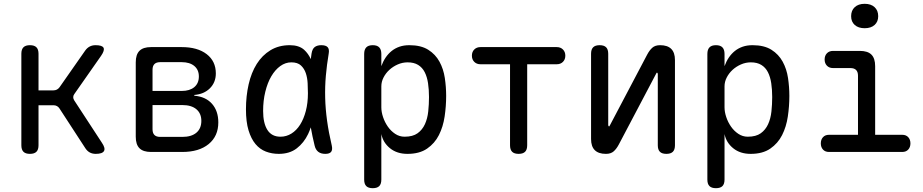

<svg xmlns="http://www.w3.org/2000/svg" viewBox="-20 -797 4840 1007"><path d="M137 10Q114 10 103 -1Q92 -12 92 -35V-515Q92 -538 103 -549Q114 -560 137 -560Q160 -560 171 -549Q182 -538 182 -515V-323H260Q270 -323 278 -327Q286 -331 292 -339L427 -532Q437 -546 450.5 -553Q464 -560 481 -560Q516 -560 523 -546.5Q530 -533 510 -504L370 -304Q364 -296 364 -287.5Q364 -279 369 -271L514 -49Q534 -20 525.5 -5Q517 10 482 10Q465 10 451.5 3Q438 -4 428 -19L292 -228Q287 -236 279 -240.5Q271 -245 261 -245H182V-35Q182 -12 171 -1Q160 10 137 10Z M772 0Q731 0 711.5 -19.5Q692 -39 692 -80V-470Q692 -511 711.5 -530.5Q731 -550 772 -550H933Q1016 -550 1064 -513Q1112 -476 1112 -412Q1112 -365 1081 -334Q1050 -303 999 -299V-295Q1059 -290 1092 -252.5Q1125 -215 1125 -155Q1125 -83 1074.5 -41.5Q1024 0 936 0ZM780 -246V-119Q780 -99 790 -89Q800 -79 820 -79H936Q984 -79 1010 -101Q1036 -123 1036 -163Q1036 -202 1010 -224Q984 -246 936 -246ZM820 -471Q800 -471 790 -461Q780 -451 780 -431V-320H933Q975 -320 999 -340Q1023 -360 1023 -396Q1023 -431 999 -451Q975 -471 933 -471Z M1442 10Q1406 10 1374.5 -2Q1343 -14 1320 -41.5Q1297 -69 1283.5 -113.5Q1270 -158 1270 -224Q1270 -293 1284 -354.5Q1298 -416 1326.5 -461.5Q1355 -507 1398.5 -533.5Q1442 -560 1500 -560Q1548 -560 1575 -536Q1597 -516 1610 -487Q1612 -502 1614 -516Q1618 -541 1631 -550.5Q1644 -560 1665 -560Q1689 -560 1698.5 -549.5Q1708 -539 1704 -516Q1694 -457 1689 -399.5Q1684 -342 1685.5 -283.5Q1687 -225 1695.5 -163.5Q1704 -102 1720 -34Q1725 -12 1717 -1Q1709 10 1686 10Q1663 10 1649 -1Q1635 -12 1630 -34Q1618 -83 1610 -129Q1604 -111 1596 -94Q1574 -48 1536.5 -19Q1499 10 1442 10ZM1451 -80Q1482 -80 1508.5 -96.5Q1535 -113 1554 -143Q1573 -173 1584 -215Q1595 -257 1595 -308Q1595 -332 1593.5 -360.5Q1592 -389 1584 -413Q1576 -437 1558.5 -453.5Q1541 -470 1508 -470Q1477 -470 1450 -450.5Q1423 -431 1403 -397Q1383 -363 1371.5 -316Q1360 -269 1360 -215Q1360 -151 1382.5 -115.5Q1405 -80 1451 -80Z M1935 -560Q1958 -560 1969 -548.5Q1980 -537 1980 -514V-450Q1989 -475 2002.5 -495Q2016 -515 2034 -529.5Q2052 -544 2075 -552Q2098 -560 2127 -560Q2188 -560 2226 -536Q2264 -512 2285 -473.5Q2306 -435 2313 -388Q2320 -341 2320 -294Q2320 -240 2312 -186Q2304 -132 2282 -88.5Q2260 -45 2220 -17.5Q2180 10 2117 10Q2062 10 2025.5 -19.5Q1989 -49 1980 -94V145Q1980 168 1969 179Q1958 190 1935 190Q1912 190 1901 179Q1890 168 1890 145V-514Q1890 -537 1901 -548.5Q1912 -560 1935 -560ZM2118 -470Q2091 -470 2066 -459Q2041 -448 2022 -430.5Q2003 -413 1991.5 -390.5Q1980 -368 1980 -344V-234Q1980 -210 1989 -183Q1998 -156 2014 -133Q2030 -110 2052.5 -95Q2075 -80 2102 -80Q2145 -80 2170 -98Q2195 -116 2208.5 -145.5Q2222 -175 2226 -212.5Q2230 -250 2230 -288Q2230 -327 2225 -360.5Q2220 -394 2207.5 -418.5Q2195 -443 2173 -456.5Q2151 -470 2118 -470Z M2655 -460H2500Q2480 -460 2467.5 -472.5Q2455 -485 2455 -505Q2455 -525 2467.5 -537.5Q2480 -550 2500 -550H2900Q2920 -550 2932.5 -537.5Q2945 -525 2945 -505Q2945 -485 2932.5 -472.5Q2920 -460 2900 -460H2745V-35Q2745 -12 2734 -1Q2723 10 2700 10Q2677 10 2666 -1Q2655 -12 2655 -35Z M3080 -68V-515Q3080 -538 3091 -549Q3102 -560 3125 -560Q3148 -560 3159 -549Q3170 -538 3170 -515V-140Q3172 -134 3174 -134Q3176 -134 3176.5 -135.5Q3177 -137 3179 -140L3374 -510Q3386 -533 3401 -546.5Q3416 -560 3442 -560Q3481 -560 3500.5 -540.5Q3520 -521 3520 -482V-35Q3520 -12 3509 -1Q3498 10 3475 10Q3452 10 3441 -1Q3430 -12 3430 -35V-410Q3428 -416 3426 -416Q3424 -416 3423.5 -414.5Q3423 -413 3421 -410L3226 -40Q3214 -17 3199 -3.5Q3184 10 3158 10Q3119 10 3099.5 -9.5Q3080 -29 3080 -68Z M3735 -560Q3758 -560 3769 -548.5Q3780 -537 3780 -514V-450Q3789 -475 3802.5 -495Q3816 -515 3834 -529.5Q3852 -544 3875 -552Q3898 -560 3927 -560Q3988 -560 4026 -536Q4064 -512 4085 -473.5Q4106 -435 4113 -388Q4120 -341 4120 -294Q4120 -240 4112 -186Q4104 -132 4082 -88.5Q4060 -45 4020 -17.5Q3980 10 3917 10Q3862 10 3825.5 -19.5Q3789 -49 3780 -94V145Q3780 168 3769 179Q3758 190 3735 190Q3712 190 3701 179Q3690 168 3690 145V-514Q3690 -537 3701 -548.5Q3712 -560 3735 -560ZM3918 -470Q3891 -470 3866 -459Q3841 -448 3822 -430.5Q3803 -413 3791.5 -390.5Q3780 -368 3780 -344V-234Q3780 -210 3789 -183Q3798 -156 3814 -133Q3830 -110 3852.5 -95Q3875 -80 3902 -80Q3945 -80 3970 -98Q3995 -116 4008.5 -145.5Q4022 -175 4026 -212.5Q4030 -250 4030 -288Q4030 -327 4025 -360.5Q4020 -394 4007.5 -418.5Q3995 -443 3973 -456.5Q3951 -470 3918 -470Z M4712 -90Q4732 -90 4743.5 -77.5Q4755 -65 4755 -45Q4755 -25 4743.5 -12.5Q4732 0 4712 0H4328Q4308 0 4296.5 -12.5Q4285 -25 4285 -45Q4285 -65 4296.5 -77.5Q4308 -90 4328 -90H4480V-400Q4480 -420 4470 -430Q4460 -440 4440 -440H4349Q4329 -440 4317 -452.5Q4305 -465 4305 -485Q4305 -505 4317 -517.5Q4329 -530 4349 -530H4490Q4531 -530 4550.5 -510.5Q4570 -491 4570 -450V-90ZM4515 -649Q4482 -649 4463 -666Q4444 -683 4444 -712Q4444 -742 4463 -759.5Q4482 -777 4515 -777Q4548 -777 4567 -759.5Q4586 -742 4586 -712Q4586 -683 4567 -666Q4548 -649 4515 -649Z"/></svg>

Font: Maple Mono NF CN
Style: Regular
Weight: 400
Monospace: yes
Designer: subframe7536
Version: Version 7.000